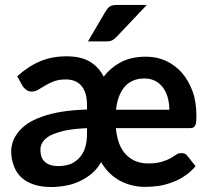

<svg xmlns="http://www.w3.org/2000/svg" viewBox="-20 -751 849 779"><path d="M333 -208V-231Q281.2 -229 243.7 -221.2Q209 -213.4 185.1 -201.7Q164.1 -190.9 153.3 -174.8Q144 -160.6 144 -143.6Q144 -108.9 163.6 -92.8Q182.1 -77.1 216.8 -77.1Q241.2 -77.1 263.2 -84.5Q282.7 -91.3 299.3 -107.9Q315.9 -124.5 324.2 -148.4Q333 -173.3 333 -208ZM450.7 -305.7H667Q667 -329.6 661.1 -353Q655.8 -374.5 642.6 -394Q629.9 -411.6 611.3 -421.9Q591.3 -432.6 566.9 -432.6Q515.1 -432.6 486.3 -399.4Q457 -365.7 450.7 -305.7ZM749.5 -231H450.2Q457 -157.7 492.2 -123Q526.4 -87.9 581.1 -87.9Q613.8 -87.9 636.7 -94.7Q658.7 -101.6 671.9 -108.9Q685.5 -117.2 695.3 -123.5Q703.6 -129.9 714.8 -129.9Q733.4 -129.9 740.2 -118.7L773.4 -76.7Q752.9 -52.2 728.5 -36.6Q705.6 -21 676.8 -10.7Q646 0.5 623 3.4Q593.3 7.3 569.3 7.3Q514.6 7.3 467.8 -17.1Q420.4 -42 390.1 -93.3Q376 -67.4 353 -47.4Q330.6 -28.8 304.2 -16.1Q276.4 -2.9 247.6 2Q217.8 7.8 187 7.8Q149.4 7.8 120.1 -1.5Q88.9 -11.2 68.8 -29.3Q48.3 -46.9 37.1 -75.2Q25.4 -104 25.4 -137.7Q25.4 -155.8 32.2 -176.3Q38.1 -194.3 53.7 -214.4Q66.9 -231.9 91.3 -249Q113.8 -264.6 149.4 -277.3Q184.1 -290 229 -297.4Q277.8 -305.2 333 -306.6V-324.2Q333 -375.5 311 -401.9Q288.6 -428.7 247.6 -428.7Q219.2 -428.7 198.2 -420.9Q178.7 -413.1 163.1 -403.8L136.2 -387.7Q123.5 -379.4 108.4 -379.4Q96.2 -379.4 86.4 -386.7Q76.2 -394.5 71.8 -401.9L49.8 -441.4Q94.2 -481.9 143.1 -502.4Q190.4 -522.5 250 -522.5Q308.6 -522.5 345.2 -500.5Q381.3 -478.5 400.9 -439.9Q429.7 -477.5 472.2 -499.5Q513.7 -521 571.8 -521Q616.2 -521 652.8 -504.4Q690.9 -486.3 717.8 -456.1Q745.1 -424.8 761.7 -379.4Q776.9 -337.4 776.9 -278.3Q776.9 -267.1 775.9 -255.4Q774.4 -246.6 771.5 -241.2Q768.1 -235.4 763.7 -233.4Q757.8 -231 749.5 -231ZM455.6 -731H575.7L452.1 -600.6Q442.4 -590.8 434.1 -586.9Q424.8 -583 411.1 -583H336.9L408.2 -704.6Q416.5 -718.3 425.3 -724.6Q434.6 -731 455.6 -731Z"/></svg>

Font: Lato-SemiBold
Style: Bold
Weight: 500
Designer: Lukasz Dziedzic with Adam Twardoch and Botio Nikoltchev
Foundry: tyPoland Lukasz Dziedzic
Version: ""